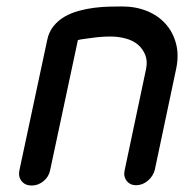

<svg xmlns="http://www.w3.org/2000/svg" viewBox="-20 -576 573 594"><path d="M135 -49Q131 -29 114.5 -15.5Q98 -2 78 -2Q58 -2 47 -15.5Q36 -29 40 -49L126 -452Q131 -477 145.5 -495Q160 -513 180 -524.5Q200 -536 224 -542.5Q248 -549 272 -552Q296 -555 318.5 -555.5Q341 -556 358 -556Q400 -556 434.5 -542Q469 -528 492 -502.5Q515 -477 524.5 -441.5Q534 -406 525 -363L459 -51Q454 -31 437.5 -17Q421 -3 401 -3Q382 -3 371.5 -17Q361 -31 366 -51L432 -363Q437 -388 429 -407Q421 -426 406 -438.5Q391 -451 368.5 -457Q346 -463 322 -463Q309 -463 294.5 -462Q280 -461 266 -459Q252 -457 240 -455.5Q228 -454 221 -452Z"/></svg>

Font: VDS
Style: Italic
Weight: 400
Designer: artmaker
Foundry: artmaker
Version: Version 1.000 2009 initial release